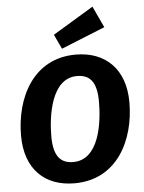

<svg xmlns="http://www.w3.org/2000/svg" viewBox="-64 -1024 816 1091"><g transform="rotate(-5 344.5 -478.5)"><path d="M667 -415C667 -604 556 -711 386 -711C142 -711 37 -493 37 -279C37 -89 146 17 317 17C561 17 667 -200 667 -415ZM320 -104C247 -104 208 -148 208 -260C208 -378 237 -589 383 -589C457 -589 495 -545 495 -433C495 -313 468 -104 320 -104ZM312 -751 562 -852 505 -974 273 -834Z"/></g></svg>

Font: Fira Sans OT
Style: Bold Italic
Weight: 700
Italic angle: -8°
Designer: Carrois Corporate & Edenspiekermann
Foundry: Carrois Corporate GbR & Edenspiekermann AG
Version: Version 2.001